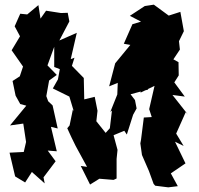

<svg xmlns="http://www.w3.org/2000/svg" viewBox="-20 -767 853 825"><path d="M242 -711 178 -721 154 -687 145 -745 97 -705 67 -708 43 -654 66 -611 30 -551 79 -481 65 -439 34 -419 47 -356 67 -320 93 -313 23 -228 80 -236 92 -157 82 -114 21 -111 45 -9 88 17 117 -28 172 21 167 -5 219 -74 185 -120 224 -117 199 -222 228 -215 206 -314 187 -332 179 -354 191 -421 224 -445 184 -486 213 -566V-479L237 -470L229 -426L207 -387L278 -352L297 -289L293 -296L279 -228L269 -216C281 -190 292 -165 305 -140L354 -50L327 -54L367 26L407 1L468 6L481 0V-84L485 -123L468 -186L514 -205L525 -189L552 -274L567 -301L560 -337L541 -362L616 -382L627 -468L617 -470L641 -501L612 -522L595 -447L584 -369L644 -398L621 -298L632 -264L598 -262L586 -167L583 -151L590 -101L620 -32L640 23L647 31L703 38L744 33L714 -22L777 -65L732 -158L769 -140L737 -193L778 -285L788 -274L721 -359L774 -352L729 -413L748 -443L747 -500L725 -512L753 -554L749 -590L770 -633L755 -716L705 -700L641 -747L602 -741L538 -699L586 -674L549 -663L512 -579L540 -574L475 -495L476 -499L449 -396L486 -411L484 -361L454 -286L461 -292L452 -216L434 -196L394 -246L399 -291L387 -351L342 -340L340 -432C323 -449 306 -467 289 -484L300 -519L284 -513L310 -626L235 -593L278 -675L271 -712Z"/></svg>

Font: Asimov Aggro
Style: Condensed
Weight: 500
Designer: Google
Version: Version 2.000980; 2014